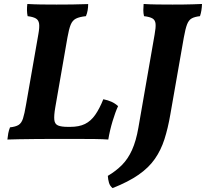

<svg xmlns="http://www.w3.org/2000/svg" viewBox="-20 -699 1036 966"><path d="M17.2 3Q18.7 -13.2 21.5 -28.1Q24.3 -43.1 30.4 -58.3Q58.9 -61.3 73.6 -70.5Q88.3 -79.8 95.7 -102.8Q103.2 -125.9 110.8 -171.2L172.9 -526.3Q179.4 -562 176.7 -580.1Q174 -598.2 160.3 -606.2Q146.6 -614.2 119 -617.7Q116 -631.4 115.7 -647.6Q115.5 -663.8 117.6 -679Q150.3 -677 186.3 -676.5Q222.3 -676 264.3 -676Q299.5 -676 343.1 -676.5Q386.7 -677 423.6 -678.5Q423.6 -662.9 421 -647.4Q418.5 -632 412.4 -617.7Q379.3 -614.2 361.8 -605.2Q344.3 -596.2 335.5 -574.3Q326.7 -552.5 319.2 -509.7L258.1 -158.6Q251 -116.9 253.3 -95.8Q255.5 -74.7 272 -67.7Q288.4 -60.7 321.7 -60.7H333.5Q378 -60.7 407.6 -75.3Q437.2 -89.9 458.8 -120.8Q480.5 -151.6 499.8 -199.7Q523.2 -195.1 541.1 -186.9Q558.9 -178.8 574.1 -165.1Q560.2 -135.2 546.5 -89.7Q532.7 -44.1 524.8 3Q498 1 459.1 0.5Q420.3 0 377.9 0Q335.4 0 297.3 0Q269.3 0 230.8 0Q192.3 0 152 0.5Q111.6 1 76 1.5Q40.4 2 17.2 3ZM702.6 -679Q731.4 -677 770.2 -676.5Q809 -676 847.9 -676Q876.9 -676 901.9 -676.3Q926.9 -676.5 950.3 -677.3Q973.8 -678 996.3 -679Q995.3 -644.6 986.2 -617.7Q959.7 -614.8 944.7 -606.5Q929.7 -598.3 921.2 -576.4Q912.7 -554.5 904.7 -509.5L836.9 -122.6Q824.9 -53.1 807.3 1.7Q789.7 56.5 759.1 100.5Q728.4 144.6 677.1 180.3Q625.8 216 546.4 247.4Q533.1 236.7 528.3 220.4Q523.5 204.1 522.5 185.8Q563.5 161.5 593.6 131.1Q623.8 100.8 644.2 55.6Q664.7 10.4 676.2 -56.2L757.8 -524.8Q764.4 -560.5 762.7 -579.2Q761 -597.8 747.5 -606Q734 -614.2 704.6 -617.7Q701.1 -632.4 701.1 -647.9Q701.1 -663.3 702.6 -679Z"/></svg>

Font: Vollkorn
Style: Italic
Weight: 400
Italic angle: -11°
Designer: Friedrich Althausen
Foundry: Friedrich Althausen
Version: Version 5.001